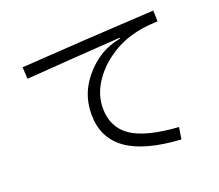

<svg xmlns="http://www.w3.org/2000/svg" viewBox="-123 -898 1245 1091"><g transform="rotate(-20 500.0 -352.5)"><path d="M799 19Q580 6 473.5 -70.5Q367 -147 367 -288Q367 -391 420 -471Q473 -551 551 -597Q600 -626 667 -639V-644Q343 -623 95 -604L91 -675Q461 -700 899 -724L901 -658Q847 -656 808 -650Q769 -644 731 -632Q657 -610 590 -560.5Q523 -511 481.5 -443Q440 -375 440 -300Q440 -184 527 -124.5Q614 -65 810 -52Z"/></g></svg>

Font: IBM Plex Sans JP
Style: Regular
Weight: 400
Designer: Mike Abbink; Paul van der Laan; Pieter van Rosmalen; Wujin Sim; Yejin Wi; Jinhee Kim; Boomi Park; Yona Kim; Kichan Ma
Foundry: Sandoll Inc.
Version: Version 1.001